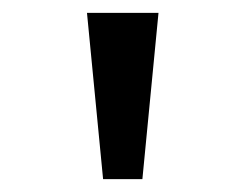

<svg xmlns="http://www.w3.org/2000/svg" viewBox="-20 -749 366 298"><path d="M140 -471 115 -729H226L201 -471Z"/></svg>

Font: ukorean15
Style: Book
Weight: 400
Designer: Jelle Bosma - Monotype Design Team
Foundry: Monotype Imaging Inc.
Version: Version 2.003